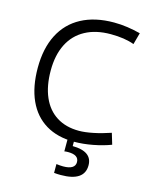

<svg xmlns="http://www.w3.org/2000/svg" viewBox="-134 -802 890 1105"><g transform="rotate(15 311.0 -249.5)"><path d="M359.7 9.8Q261.5 9.8 191.8 -32.2Q122.1 -74.2 85.5 -154.5Q49 -234.9 49 -348.1Q49 -463.4 90.9 -545.4Q132.9 -627.4 213.3 -670.2Q293.7 -712.9 406.6 -712.9Q447.3 -712.9 486.8 -707.1Q526.2 -701.3 564.8 -691.4L545.7 -621.8Q517.6 -632.3 482.4 -637.7Q447.3 -643.1 405.6 -643.1Q317 -643.1 254 -608.8Q190.9 -574.6 158 -509.3Q125.1 -444 125.1 -352.1Q125.1 -260.1 153.9 -194.2Q182.6 -128.2 237.9 -93.3Q293.1 -58.3 371 -58.3Q406.7 -58.3 455.6 -68.3Q504.4 -78.2 557.7 -96.4L577.5 -30.5Q530.8 -12.6 472.5 -1.4Q414.3 9.8 359.7 9.8ZM336.3 214.5Q315.1 214.5 296.3 212.5V160Q318.8 163 336.5 163Q371.9 163 389.8 151.8Q407.7 140.6 407.7 119.1Q407.7 75.9 343.5 75.9Q330.7 75.9 321.2 77.6V-29.3H359.9V35.8Q417.8 36.3 447.3 57.3Q476.7 78.4 476.7 119.6Q476.7 214.5 336.3 214.5Z"/></g></svg>

Font: DavidDev Light
Style: Regular
Weight: 300
Designer: David.dev
Foundry: David.dev
Version: Version 1.001;FEAKit 1.0